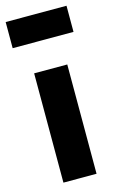

<svg xmlns="http://www.w3.org/2000/svg" viewBox="-114 -776 499 823"><g transform="rotate(-15 135.5 -364.5)"><path d="M0 -729H270V-613H0ZM208 -485V0H61V-485Z"/></g></svg>

Font: Palanquin Dark Medium
Style: Regular
Weight: 500
Designer: Pria Ravichandran
Version: Version 1.001